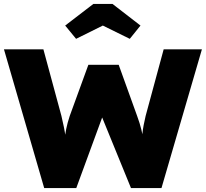

<svg xmlns="http://www.w3.org/2000/svg" viewBox="-24 -949 1039 969"><path d="M199 0 -4 -700H195L286 -364Q293 -335 298.5 -307.5Q304 -280 307 -256.5Q310 -233 312 -213Q314 -193 315 -180H296Q299 -210 301.5 -238.5Q304 -267 310 -297.5Q316 -328 328 -364L422 -622H575L668 -364Q682 -326 689.5 -294.5Q697 -263 701 -235Q705 -207 707 -181L690 -180Q691 -195 691 -210Q691 -225 692 -241.5Q693 -258 695 -277Q697 -296 701 -317.5Q705 -339 711 -364L802 -700H995L791 0H637L479 -387H503L361 0ZM447 -929H544L685 -820L631 -753L495 -820L360 -753L305 -820Z"/></svg>

Font: Mach ExtraBold
Style: Regular
Weight: 800
Version: Version 1.002